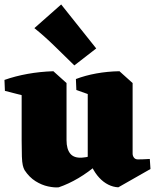

<svg xmlns="http://www.w3.org/2000/svg" viewBox="-20 -822 696 860"><path d="M243 17Q224 19 195.5 13Q167 7 139 -10.5Q111 -28 90 -60Q85 -69 82 -82Q79 -95 78 -121Q77 -147 77 -191V-449L219 -503L278 -450V-194Q278 -154 295 -133.5Q312 -113 349 -116Q385 -118 422.5 -140Q460 -162 497 -188L498 -167Q460 -123 417.5 -86.5Q375 -50 331 -24Q287 2 243 17ZM2 -415 0 -464Q48 -481 103.5 -491Q159 -501 219 -503L214 -417L127 -383ZM510 17Q487 16 465 5Q443 -6 424.5 -26Q406 -46 392 -74L373 -77V-449L515 -503L574 -450V-134Q574 -124 580 -116Q586 -108 598 -108Q610 -108 621.5 -108.5Q633 -109 651 -110L654 -65ZM322 -419 320 -468Q362 -484 411.5 -493Q461 -502 515 -503L510 -417L423 -383ZM313 -529Q271 -570 225 -615Q179 -660 134 -696L254 -802L411 -605Z"/></svg>

Font: Eczar ExtraBold
Style: Regular
Weight: 800
Designer: Vaibhav Singh
Foundry: Rosetta Type Foundry
Version: Version 2.000